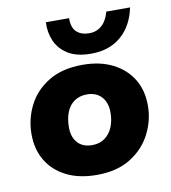

<svg xmlns="http://www.w3.org/2000/svg" viewBox="-72 -659 651 732"><g transform="rotate(-10 253.5 -292.5)"><path d="M245 11Q177 11 128 -13.5Q79 -38 52.5 -82Q26 -126 26 -185Q26 -243 52 -295Q78 -347 131 -379.5Q184 -412 263 -412Q330 -412 379 -387.5Q428 -363 455 -319.5Q482 -276 482 -216Q482 -159 455.5 -107Q429 -55 376.5 -22Q324 11 245 11ZM247 -104Q276 -104 296 -118.5Q316 -133 326.5 -158Q337 -183 337 -215Q337 -253 316.5 -275.5Q296 -298 260 -298Q232 -298 211.5 -284Q191 -270 181 -244.5Q171 -219 171 -186Q171 -148 191 -126Q211 -104 247 -104ZM304 -448Q248 -448 214.5 -469Q181 -490 166.5 -523.5Q152 -557 154 -596H244Q243 -560 261 -543Q279 -526 310 -526Q339 -526 359 -544Q379 -562 388 -596H480Q466 -527 420.5 -487.5Q375 -448 304 -448Z"/></g></svg>

Font: Rokkitt SemiBold ExtraBold
Style: Italic
Weight: 800
Italic angle: -9°
Version: Version 3.103